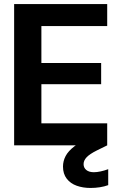

<svg xmlns="http://www.w3.org/2000/svg" viewBox="-20 -720 587 951"><path d="M50 0V-700H511V-591H185V-408H481V-303H185V-109H511V0ZM428 211Q391 211 360 200Q329 189 310.5 165Q292 141 292 105Q292 78 305 53Q318 28 349.5 4Q381 -20 436 -43L481 -63L511 0L460 25Q424 43 409 59Q394 75 394 93Q394 111 407.5 122Q421 133 445 133Q460 133 478.5 129Q497 125 516 118V197Q497 204 474.5 207.5Q452 211 428 211Z"/></svg>

Font: DM Sans 36pt
Style: Bold
Weight: 700
Version: Version 4.004;gftools[0.9.30]